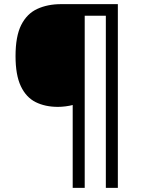

<svg xmlns="http://www.w3.org/2000/svg" viewBox="-20 -780 695 927"><path d="M549 127H491V-704H389V127H331V-273Q316 -269 296.5 -266.5Q277 -264 260 -264Q198 -264 152 -287Q106 -310 80.5 -364Q55 -418 55 -509Q55 -605 82.5 -659.5Q110 -714 160 -737Q210 -760 275 -760H549Z"/></svg>

Font: Noto Sans Canadian Aboriginal
Style: Regular
Weight: 400
Designer: Monotype Design Team, Typotheque's Kevin King
Foundry: Monotype Imaging Inc.
Version: Version 2.002